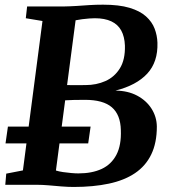

<svg xmlns="http://www.w3.org/2000/svg" viewBox="-20 -770 710 800"><path d="M287 9Q263.5 9 236.2 6.8Q209 4.5 182.5 2.2Q156 0 135.5 0H2L6 -46.5L75.5 -60L157 -682.5L87.5 -694L93 -743H244Q273 -743.5 299.2 -745.2Q325.5 -747 352.2 -748.8Q379 -750.5 409.5 -750.5Q476 -750.5 519.5 -737.5Q563 -724.5 588.2 -701.8Q613.5 -679 624.2 -650.8Q635 -622.5 636 -592Q638.5 -512 593.5 -463.2Q548.5 -414.5 461 -392.5Q513 -392 551.5 -371.5Q590 -351 611.5 -317Q633 -283 633.5 -242.5Q633.5 -174.5 610.2 -126.5Q587 -78.5 542.5 -48.5Q498 -18.5 433.5 -4.8Q369 9 287 9ZM306.5 -47.5Q363.5 -47.5 403.8 -66.2Q444 -85 465 -125Q486 -165 483.5 -228.5Q482 -292 446 -323Q410 -354 334 -354Q305.5 -354 287 -353.5Q268.5 -353 251.5 -352L213 -59.5Q225.5 -55.5 242.5 -53Q259.5 -50.5 277 -49Q294.5 -47.5 306.5 -47.5ZM259.5 -415.5Q280 -415 298.8 -415.2Q317.5 -415.5 336.5 -415.5Q381.5 -415.5 419.2 -432.2Q457 -449 479.5 -485.2Q502 -521.5 500.5 -580Q499 -617.5 485.2 -642.8Q471.5 -668 444 -681Q416.5 -694 375 -694Q366 -694 351.8 -693Q337.5 -692 322.5 -690Q307.5 -688 295 -685.5ZM3 -172.5 13 -242.5H357.5L347.5 -172.5Z"/></svg>

Font: Merriweather 20pt
Style: Bold Italic
Weight: 700
Italic angle: -7.8°
Version: Version 2.101